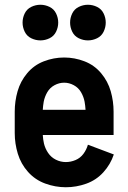

<svg xmlns="http://www.w3.org/2000/svg" viewBox="-20 -780 540 808"><path d="M150 -610Q130 -610 111.5 -619Q93 -628 84 -646.5Q75 -665 75 -685Q75 -705 84 -723.5Q93 -742 111.5 -751Q130 -760 150 -760Q170 -760 188.5 -751Q207 -742 216 -723.5Q225 -705 225 -685Q225 -665 216 -646.5Q207 -628 188.5 -619Q170 -610 150 -610ZM350 -610Q330 -610 311.5 -619Q293 -628 284 -646.5Q275 -665 275 -685Q275 -705 284 -723.5Q293 -742 311.5 -751Q330 -760 350 -760Q370 -760 388.5 -751Q407 -742 416 -723.5Q425 -705 425 -685Q425 -665 416 -646.5Q407 -628 388.5 -619Q370 -610 350 -610ZM257 8Q213 8 170.5 -7.5Q128 -23 98 -56.5Q68 -90 55 -133Q42 -176 42 -220V-310Q42 -354 54 -396Q66 -438 94.5 -472Q123 -506 164.5 -522Q206 -538 250 -538Q294 -538 335.5 -522Q377 -506 405.5 -472Q434 -438 446 -396Q458 -354 458 -310V-212H160Q161 -194 165 -176Q170 -155 182.5 -136.5Q195 -118 215 -108Q235 -98 257 -98Q278 -98 298 -106.5Q318 -115 331 -132.5Q344 -150 350 -171L459 -130Q445 -88 415 -55Q385 -22 343 -7Q301 8 257 8ZM160 -318H340Q339 -335 336 -352Q332 -373 321 -392Q310 -411 290.5 -421.5Q271 -432 250 -432Q229 -432 209.5 -421.5Q190 -411 179 -392Q168 -373 164 -352Q161 -335 160 -318Z"/></svg>

Font: Iosevka SS01
Style: Bold
Weight: 700
Monospace: yes
Designer: Belleve Invis
Foundry: Belleve Invis
Version: 2.3.3; ttfautohint (v1.8.3)